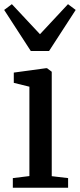

<svg xmlns="http://www.w3.org/2000/svg" viewBox="-28 -878 374 898"><path d="M32 0V-45L109.5 -54.5V-472.5L36.5 -490.5V-538.5L187 -559H192L214 -542.5V-54L290.5 -45V0ZM116 -639.5 -8.5 -831.5 27.5 -858.5 159 -718 290 -858.5 326 -831.5 201.5 -639.5Z"/></svg>

Font: Merriweather 36pt
Style: Regular
Weight: 400
Designer: Eben Sorkin
Foundry: Eben Sorkin
Version: Version 2.100